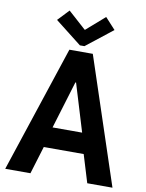

<svg xmlns="http://www.w3.org/2000/svg" viewBox="-100 -1006 821 1076"><g transform="rotate(10 311.0 -468.0)"><path d="M5.9 0 244.1 -719.7H377.4L616.2 0H472.7L413.6 -193.8L403.8 -246.1L313 -544.9H309.1L218.3 -246.1L208.5 -193.8L149.4 0ZM145 -157.7V-274.4H476.1V-157.7ZM207.5 -936 309.1 -844.7H311L415.5 -936L474.1 -872.1L323.7 -753.9H297.9L147 -872.1Z"/></g></svg>

Font: Reddit Sans Condensed
Style: Bold
Weight: 700
Designer: Stephen Hutchings
Foundry: Reddit
Version: Version 1.014